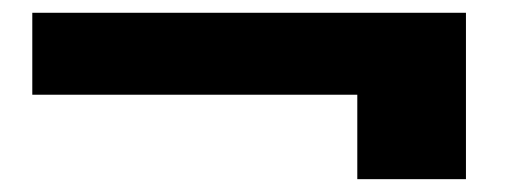

<svg xmlns="http://www.w3.org/2000/svg" viewBox="-20 -462 813 302"><path d="M542 -180.2V-313H30.8V-441.9H712.9V-180.2Z"/></svg>

Font: Biathlonist
Style: Bold
Weight: 700
Designer: Go4gold
Foundry: Go4gold
Version: Version 3.010;FEAKit 1.0